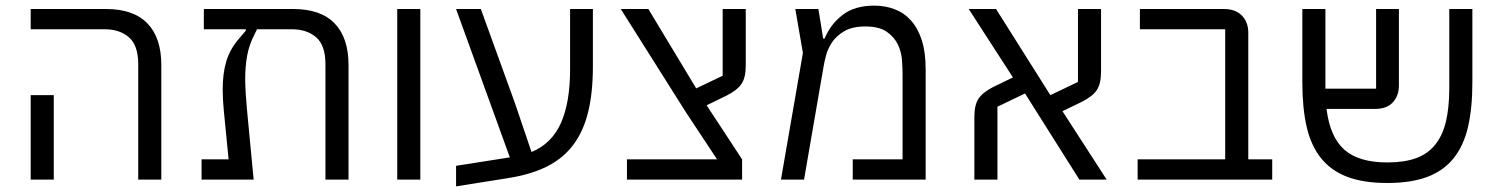

<svg xmlns="http://www.w3.org/2000/svg" viewBox="-20 -638 5324 682"><path d="M471 -410Q471 -477 438 -505.5Q405 -534 352 -534H89V-606H357Q454 -606 503.5 -555Q553 -504 553 -407V0H471ZM89 -300H171V0H89Z M696 -72H792L775 -245Q773 -265 772 -284Q771 -303 771 -320Q771 -377 783.5 -419Q796 -461 825 -496L853 -529V-534H704V-606H1022Q1119 -606 1168.5 -555Q1218 -504 1218 -407V0H1136V-410Q1136 -477 1103 -505.5Q1070 -534 1017 -534H893L884 -516Q865 -479 858 -441Q851 -403 851 -358Q851 -332 853 -303Q855 -274 858 -241L881 0H696Z M1391 -606H1473V0H1391Z M1600 -49 1791 -79 1600 -606H1688L1809 -272L1868 -98Q1940 -128 1972.5 -201Q2005 -274 2005 -392V-606H2086V-402Q2086 -310 2069.5 -241.5Q2053 -173 2017.5 -125Q1982 -77 1925.5 -48Q1869 -19 1789 -6L1600 24Z M2207 -72H2527L2416 -240L2185 -606H2283L2453 -324L2547 -369V-606H2629V-405Q2629 -362 2613.5 -339.5Q2598 -317 2560 -298L2490 -264L2616 -72V0H2207Z M2832 -450 2805 -606H2887L2904 -501H2909Q2930 -552 2973 -585Q3016 -618 3085 -618Q3125 -618 3158.5 -605Q3192 -592 3216.5 -564.5Q3241 -537 3254.5 -494.5Q3268 -452 3268 -393V0H3009V-72H3186V-375Q3186 -395 3184 -424Q3182 -453 3169.5 -479.5Q3157 -506 3130 -525Q3103 -544 3054 -544Q3007 -544 2978.5 -527Q2950 -510 2935 -487Q2920 -464 2914 -440.5Q2908 -417 2906 -405L2836 0H2754Z M3441 -223Q3441 -266 3456.5 -288.5Q3472 -311 3510 -330L3578 -363L3421 -606H3518L3711 -300L3809 -347V-606H3891V-383Q3891 -340 3875.5 -317.5Q3860 -295 3822 -276L3754 -243L3911 0H3814L3621 -306L3523 -259V0H3441Z M4021 -72H4332V-534H4029V-606H4327Q4369 -606 4391.5 -582.5Q4414 -559 4414 -522V-72H4499V0H4021Z M4908 12Q4824 12 4766.5 -9.5Q4709 -31 4673 -75.5Q4637 -120 4621.5 -187Q4606 -254 4606 -346V-606H4688V-323H4868V-606H4949V-334Q4949 -298 4927.5 -274.5Q4906 -251 4864 -251H4692Q4704 -152 4755 -106.5Q4806 -61 4908 -61Q4968 -61 5009.5 -76Q5051 -91 5077.5 -123.5Q5104 -156 5116 -206Q5128 -256 5128 -326V-606H5210V-346Q5210 -254 5194.5 -187Q5179 -120 5143 -75.5Q5107 -31 5049.5 -9.5Q4992 12 4908 12Z"/></svg>

Font: IBM Plex Sans Hebrew
Style: Regular
Weight: 400
Designer: Mike Abbink, Paul van der Laan, Pieter van Rosmalen, Yanek Iontef
Foundry: Bold Monday
Version: Version 1.2